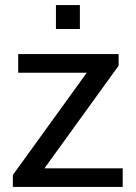

<svg xmlns="http://www.w3.org/2000/svg" viewBox="-20 -740 538 760"><path d="M30.9 0V-47.4L323.5 -452.2H52V-526H449.6V-480.1L156 -73.8H465.7V0ZM201.4 -625.1V-720H296.2V-625.1Z"/></svg>

Font: Archivo SemiBold
Style: Regular
Weight: 600
Designer: Hector Gatti
Foundry: Omnibus-Type
Version: Version 2.001